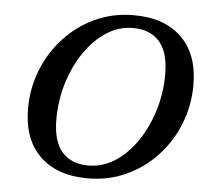

<svg xmlns="http://www.w3.org/2000/svg" viewBox="-50 -735 851 800"><g transform="rotate(5 375.0 -335.0)"><path d="M750.5 -413.5Q750.5 -328.5 720.2 -251.8Q690 -175 635.2 -115.8Q580.5 -56.5 506.2 -22.2Q432 12 345 12Q216 12 144.2 -58.5Q72.5 -129 72.5 -256.5Q72.5 -341.5 103 -418.2Q133.5 -495 188.2 -554.2Q243 -613.5 317 -647.8Q391 -682 478.5 -682Q607.5 -682 679 -611.5Q750.5 -541 750.5 -413.5ZM194 -222.5Q194 -130.5 232.8 -86Q271.5 -41.5 343.5 -41.5Q403 -41.5 455 -75.2Q507 -109 546.2 -167Q585.5 -225 607.5 -297.5Q629.5 -370 629.5 -447.5Q629.5 -539.5 590.5 -584Q551.5 -628.5 479.5 -628.5Q420 -628.5 368.2 -594.8Q316.5 -561 277.2 -503.2Q238 -445.5 216 -372.8Q194 -300 194 -222.5Z"/></g></svg>

Font: Newsreader Text SemiBold
Style: Italic
Weight: 600
Italic angle: -17°
Designer: Hugues Gentile
Foundry: Production Type
Version: Version 1.001